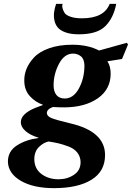

<svg xmlns="http://www.w3.org/2000/svg" viewBox="-20 -734 684 996"><path d="M271 -714H305Q301 -704 304.5 -691Q308 -678 315.5 -666.5Q323 -655 346.5 -647Q370 -639 405 -639Q520 -639 549 -714H583Q569 -641 526.5 -598.5Q484 -556 389 -556Q349 -556 321.5 -565.5Q294 -575 280.5 -590.5Q267 -606 262.5 -627.5Q258 -649 260.5 -669.5Q263 -690 271 -714ZM21 105Q21 50 68.5 20Q116 -10 179 -18V-20Q136 -33 112 -54.5Q88 -76 88 -100Q88 -143 162 -174Q175 -179 202 -189V-191Q165 -203 136 -234Q107 -265 106 -313Q105 -345 117 -375.5Q129 -406 156 -435.5Q183 -465 234.5 -483.5Q286 -502 355 -502Q436 -502 494 -472L638 -512L644 -503L613 -428L537 -416Q554 -391 554 -352Q554 -271 488 -224.5Q422 -178 315 -177Q280 -177 255 -179Q223 -168 223 -147Q224 -131 247 -121.5Q270 -112 345 -94Q525 -52 525 70Q525 155 454.5 198.5Q384 242 260 242Q153 242 88 204Q23 166 21 105ZM158 93Q159 142 195.5 169Q232 196 284 196Q329 196 364 172.5Q399 149 398 105Q397 78 381 57.5Q365 37 335.5 26Q306 15 285 10Q264 5 233 0Q208 4 183 27.5Q158 51 158 93ZM258 -291Q258 -260 272.5 -241.5Q287 -223 316 -223Q359 -223 387 -271Q418 -325 418 -395Q417 -428 399.5 -442Q382 -456 359 -456Q314 -456 286 -403Q258 -350 258 -291Z"/></svg>

Font: Lingua Franca
Style: Bold Italic
Weight: 700
Italic angle: -13°
Version: Version 1.19